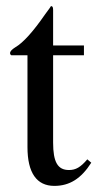

<svg xmlns="http://www.w3.org/2000/svg" viewBox="-20 -599 319 629"><path d="M266 -77C244 -51 228 -42 206 -42C169 -42 154 -68 154 -132V-418H255V-450H154V-566C154 -576 152 -579 147 -579C141 -569 133 -560 127 -551C89 -496 56 -459 30 -444C19 -437 13 -431 13 -425C13 -422 14 -420 17 -418H70V-117C70 -33 100 10 158 10C208 10 246 -14 279 -66Z"/></svg>

Font: STIX Math
Style: Regular
Weight: 400
Designer: MicroPress Inc., with final additions and corrections provided by Coen Hoffman, Elsevier (retired)
Version: Version 1.1.0